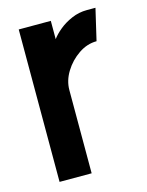

<svg xmlns="http://www.w3.org/2000/svg" viewBox="-92 -622 520 681"><g transform="rotate(-15 168.5 -282.0)"><path d="M42 0V-559.7H159.8V-492.6Q170.8 -507.9 190.6 -524.2Q210.3 -540.5 236.9 -552Q263.5 -563.6 293.5 -563.6Q301.4 -563.6 309.2 -563.6Q316.9 -563.6 324.8 -563.6L297.8 -448Q262.9 -448 231.4 -426.6Q199.8 -405.1 179.8 -372.6Q159.8 -340.1 159.8 -305.6V0Z"/></g></svg>

Font: Stick No Bills ExtraLight
Style: Regular
Weight: 200
Designer: Kosala Senevirathne, Siva Puranthara, Lasantha Premarathna, Tharique Azeez
Foundry: mooniak
Version: Version 2.000